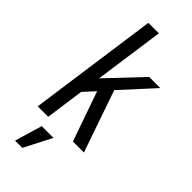

<svg xmlns="http://www.w3.org/2000/svg" viewBox="-308 -790 1049 1049"><g transform="rotate(45 217.0 -265.0)"><path d="M434 -544H348L160 -345L217 -750H136L31 0H112L143 -223L202 -288L303 0H388L264 -358ZM76 220H132L214 61H123Z"/></g></svg>

Font: Mohave
Style: Italic
Weight: 400
Italic angle: -8°
Designer: Gumpita Rahayu
Foundry: Tokotype
Version: Version 2.002;PS 002.002;hotconv 1.0.88;makeotf.lib2.5.64775